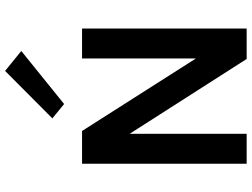

<svg xmlns="http://www.w3.org/2000/svg" viewBox="-138 -854 992 757"><g transform="rotate(-90 358.5 -476.0)"><path d="M91 -649H220.1L514.9 -186.1H506V-649H624V0H504L189.9 -491.1H209V0H91ZM326.4 -719.7 269.8 -766.1 456.9 -952.4 535.5 -888.6Z"/></g></svg>

Font: Karla
Style: Regular
Weight: 400
Designer: Jonathan Pinhorn
Version: Version 2.004;gftools[0.9.33]